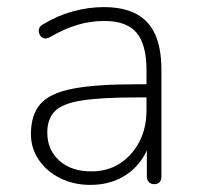

<svg xmlns="http://www.w3.org/2000/svg" viewBox="-20 -512 560 540"><path d="M234 8Q187 8 149 -11Q111 -30 89 -62.5Q67 -95 67 -135Q67 -189 93.5 -219.5Q120 -250 184.5 -262.5Q249 -275 362 -275H403V-238H364Q265 -238 210.5 -229.5Q156 -221 134.5 -199.5Q113 -178 113 -139Q113 -91 146.5 -60.5Q180 -30 237 -30Q283 -30 317.5 -52.5Q352 -75 372 -113.5Q392 -152 392 -201V-315Q392 -387 364 -420Q336 -453 274 -453Q234 -453 197.5 -442Q161 -431 121 -408Q112 -403 105.5 -404Q99 -405 95 -409.5Q91 -414 89.5 -420.5Q88 -427 90.5 -433Q93 -439 100 -443Q141 -468 185 -480Q229 -492 272 -492Q327 -492 363 -473Q399 -454 416.5 -415Q434 -376 434 -315V-16Q434 -6 429 0Q424 6 414 6Q404 6 398.5 0Q393 -6 393 -16V-121H404Q394 -81 370 -52Q346 -23 311.5 -7.5Q277 8 234 8Z"/></svg>

Font: Nunito ExtraLight
Style: Regular
Weight: 200
Designer: Vernon Adams
Foundry: Vernon Adams
Version: Version 3.602